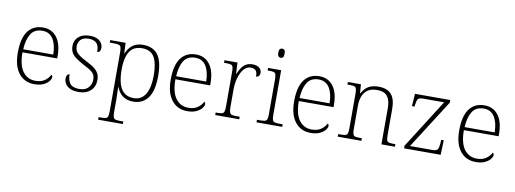

<svg xmlns="http://www.w3.org/2000/svg" viewBox="-72 -1177 4964 1851"><g transform="rotate(10 2410.0 -251.5)"><path d="M271 10Q174 10 118 -61Q62 -132 62 -262Q62 -404 114 -473.5Q166 -543 262 -543Q348 -543 397 -478Q446 -413 446 -294V-273H106Q106 -147 152 -85.5Q198 -24 275 -24Q331 -24 366 -48.5Q401 -73 418 -108Q424 -105 427 -99.5Q430 -94 430 -86Q430 -68 412 -45.5Q394 -23 359 -6.5Q324 10 271 10ZM402 -303Q401 -397 366 -454Q331 -511 260 -511Q183 -511 148 -455Q113 -399 108 -303Z M706 10Q651 10 619 -6Q587 -22 573 -46Q559 -70 559 -95Q559 -112 563.5 -123Q568 -134 575 -138.5Q582 -143 590 -143Q590 -87 614.5 -53.5Q639 -20 707 -20Q765 -20 794.5 -53Q824 -86 824 -131Q824 -156 816.5 -174.5Q809 -193 787 -210.5Q765 -228 722 -249Q666 -279 632.5 -302.5Q599 -326 584.5 -353Q570 -380 570 -418Q570 -474 610 -508.5Q650 -543 719 -543Q765 -543 793.5 -528.5Q822 -514 835 -491.5Q848 -469 848 -447Q848 -426 840 -414Q832 -402 815 -402Q815 -464 788.5 -488.5Q762 -513 714 -513Q660 -513 635 -486.5Q610 -460 610 -421Q610 -376 642 -348.5Q674 -321 736 -290Q787 -265 814.5 -241.5Q842 -218 853 -192.5Q864 -167 864 -135Q864 -68 820 -29Q776 10 706 10Z M937 240V215H962Q991 215 1006.5 211Q1022 207 1027.5 190.5Q1033 174 1033 138V-438Q1033 -472 1027 -487.5Q1021 -503 1004.5 -507Q988 -511 955 -511H918V-536H1069L1074 -435H1078Q1096 -482 1135 -514Q1174 -546 1239 -546Q1339 -546 1386.5 -480.5Q1434 -415 1434 -276Q1434 -129 1382.5 -59.5Q1331 10 1240 10Q1177 10 1136.5 -19.5Q1096 -49 1075 -104H1073Q1072 -88 1074 -58.5Q1076 -29 1076 18V140Q1076 175 1082 191Q1088 207 1103 211Q1118 215 1146 215H1179V240ZM1238 -24Q1313 -24 1352 -88.5Q1391 -153 1391 -272Q1391 -391 1356 -451.5Q1321 -512 1236 -512Q1176 -512 1141 -482.5Q1106 -453 1091 -399.5Q1076 -346 1076 -277Q1076 -199 1091.5 -142Q1107 -85 1143 -54.5Q1179 -24 1238 -24Z M1768 10Q1671 10 1615 -61Q1559 -132 1559 -262Q1559 -404 1611 -473.5Q1663 -543 1759 -543Q1845 -543 1894 -478Q1943 -413 1943 -294V-273H1603Q1603 -147 1649 -85.5Q1695 -24 1772 -24Q1828 -24 1863 -48.5Q1898 -73 1915 -108Q1921 -105 1924 -99.5Q1927 -94 1927 -86Q1927 -68 1909 -45.5Q1891 -23 1856 -6.5Q1821 10 1768 10ZM1899 -303Q1898 -397 1863 -454Q1828 -511 1757 -511Q1680 -511 1645 -455Q1610 -399 1605 -303Z M2041 0V-25H2059Q2088 -25 2103 -29Q2118 -33 2123.5 -49.5Q2129 -66 2129 -102V-438Q2129 -472 2123.5 -487.5Q2118 -503 2101.5 -507Q2085 -511 2051 -511H2037V-536H2164L2170 -427H2173Q2185 -456 2202 -483Q2219 -510 2245.5 -527Q2272 -544 2311 -544Q2353 -544 2377 -525Q2401 -506 2401 -475Q2401 -458 2392 -446Q2383 -434 2364 -434Q2364 -477 2348 -493.5Q2332 -510 2299 -510Q2270 -510 2246.5 -490.5Q2223 -471 2206.5 -437.5Q2190 -404 2181 -363Q2172 -322 2172 -280V-100Q2172 -65 2178.5 -49Q2185 -33 2200 -29Q2215 -25 2243 -25H2276V0Z M2445 0V-25H2471Q2505 -25 2521.5 -29Q2538 -33 2543.5 -48.5Q2549 -64 2549 -97V-435Q2549 -471 2543.5 -487Q2538 -503 2522.5 -507Q2507 -511 2479 -511H2464V-536H2592V-99Q2592 -64 2598 -48.5Q2604 -33 2621 -29Q2638 -25 2671 -25H2697V0ZM2566 -653Q2553 -653 2544 -662.5Q2535 -672 2535 -698Q2535 -724 2544 -733.5Q2553 -743 2566 -743Q2580 -743 2588.5 -733.5Q2597 -724 2597 -698Q2597 -672 2588.5 -662.5Q2580 -653 2566 -653Z M2976 10Q2879 10 2823 -61Q2767 -132 2767 -262Q2767 -404 2819 -473.5Q2871 -543 2967 -543Q3053 -543 3102 -478Q3151 -413 3151 -294V-273H2811Q2811 -147 2857 -85.5Q2903 -24 2980 -24Q3036 -24 3071 -48.5Q3106 -73 3123 -108Q3129 -105 3132 -99.5Q3135 -94 3135 -86Q3135 -68 3117 -45.5Q3099 -23 3064 -6.5Q3029 10 2976 10ZM3107 -303Q3106 -397 3071 -454Q3036 -511 2965 -511Q2888 -511 2853 -455Q2818 -399 2813 -303Z M3240 0V-25H3259Q3293 -25 3309.5 -29Q3326 -33 3331.5 -48.5Q3337 -64 3337 -99V-438Q3337 -472 3331.5 -487.5Q3326 -503 3311 -507Q3296 -511 3268 -511H3245V-536H3373L3379 -450H3383Q3413 -504 3452.5 -523.5Q3492 -543 3545 -543Q3630 -543 3670.5 -497Q3711 -451 3711 -355V-99Q3711 -64 3716 -48.5Q3721 -33 3738 -29Q3755 -25 3787 -25H3800V0H3668V-360Q3668 -427 3639 -468Q3610 -509 3537 -509Q3477 -509 3442.5 -483Q3408 -457 3394 -416Q3380 -375 3380 -331V-97Q3380 -64 3386 -48.5Q3392 -33 3408.5 -29Q3425 -25 3458 -25H3472V0Z M3890 0V-26L4193 -504H3987Q3948 -504 3937 -488.5Q3926 -473 3921 -432L3919 -414H3894L3902 -536H4247V-510L3942 -32H4163Q4201 -32 4212 -48.5Q4223 -65 4226 -105L4228 -143H4253L4248 0Z M4592 10Q4495 10 4439 -61Q4383 -132 4383 -262Q4383 -404 4435 -473.5Q4487 -543 4583 -543Q4669 -543 4718 -478Q4767 -413 4767 -294V-273H4427Q4427 -147 4473 -85.5Q4519 -24 4596 -24Q4652 -24 4687 -48.5Q4722 -73 4739 -108Q4745 -105 4748 -99.5Q4751 -94 4751 -86Q4751 -68 4733 -45.5Q4715 -23 4680 -6.5Q4645 10 4592 10ZM4723 -303Q4722 -397 4687 -454Q4652 -511 4581 -511Q4504 -511 4469 -455Q4434 -399 4429 -303Z"/></g></svg>

Font: Noto Rashi Hebrew ExtraLight
Style: Regular
Weight: 250
Version: Version 1.006